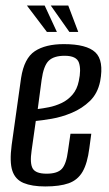

<svg xmlns="http://www.w3.org/2000/svg" viewBox="-20 -661 392 692"><path d="M143 11Q95 11 65 -1.5Q35 -14 24.5 -45.5Q14 -77 22 -138L56 -380Q67 -451 105.5 -476.5Q144 -502 210 -502Q292 -502 323.5 -472.5Q355 -443 341 -368Q332 -324 304 -297Q276 -270 239 -254.5Q202 -239 166.5 -233Q131 -227 109 -225L94 -119Q87 -72 98 -53.5Q109 -35 148 -35Q187 -35 203 -52.5Q219 -70 225 -117L234 -179H309L302 -127Q295 -72 277.5 -42Q260 -12 227.5 -0.5Q195 11 143 11ZM116 -268Q133 -270 156 -274.5Q179 -279 201.5 -289.5Q224 -300 241 -319.5Q258 -339 264 -369Q273 -410 264.5 -435Q256 -460 213 -460Q174 -460 155.5 -442Q137 -424 130 -373ZM262 -546H230L163 -641H226ZM185 -546H149L77 -641H141Z"/></svg>

Font: Alumni Sans Thin Medium
Style: Italic
Weight: 500
Italic angle: -8°
Version: Version 1.016